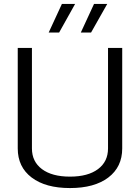

<svg xmlns="http://www.w3.org/2000/svg" viewBox="-20 -943 710 974"><path d="M70 -190V-700H142V-190Q142 -123 193 -85Q244 -47 335 -47Q426 -47 477 -85Q528 -123 528 -190V-700H600V-190Q600 -96 529.5 -42.5Q459 11 335 11Q211 11 140.5 -42.5Q70 -96 70 -190ZM294 -923H361L280 -778H227ZM457 -923H524L442 -778H390Z"/></svg>

Font: KoHo
Style: Regular
Weight: 400
Version: Version 1.000; ttfautohint (v1.6)